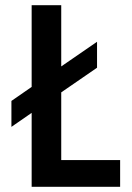

<svg xmlns="http://www.w3.org/2000/svg" viewBox="-20 -720 509 740"><path d="M102 0H443V-103H216V-364L354 -459V-559L216 -464V-700H102V-385L24 -331V-231L102 -285Z"/></svg>

Font: Finlandica Medium
Style: Regular
Weight: 500
Designer: Niklas Ekholm, Juho Hiilivirta, Jaakko Suomalainen
Foundry: Helsinki Type Studio
Version: Version 2.000;Glyphs 3.2 (3202)